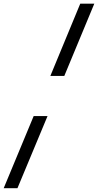

<svg xmlns="http://www.w3.org/2000/svg" viewBox="-92 -830 520 1018"><path d="M175 -427.5 333.5 -810.5H408L249 -427.5ZM-72.5 168 86.5 -214.5H160L0.5 168Z"/></svg>

Font: Libre Caslon Text Medium Italic
Style: Regular
Weight: 500
Italic angle: -22.583°
Designer: Pablo Impallari, Rodrigo Fuenzalida, Katja Schimmel
Foundry: Pablo Impallari, Rodrigo Fuenzalida
Version: Version 2.000